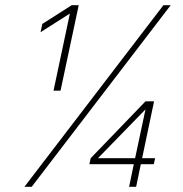

<svg xmlns="http://www.w3.org/2000/svg" viewBox="-20 -719 704 739"><path d="M609 -699H637L102 0H74ZM249 -667 136 -595 143 -627 256 -699H283L213 -370H186ZM495 -87H324L329 -110L540 -329H573L527 -110H577L572 -87H522L504 0H477ZM500 -110 540 -298 357 -110Z"/></svg>

Font: Prompt Thin
Style: Italic
Weight: 250
Italic angle: -12°
Designer: Katatrad Team
Foundry: CadsonDemak
Version: Version 1.001